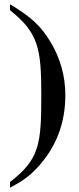

<svg xmlns="http://www.w3.org/2000/svg" viewBox="-20 -714 373 902"><path d="M27 -666C160 -560 174 -488 174 -268C174 -37 166 34 27 141V168C89 135 117 114 156 73C241 -19 287 -131 287 -267C287 -356 263 -441 218 -516C172 -592 127 -634 27 -694Z"/></svg>

Font: XITS Math
Style: Bold
Weight: 700
Designer: MicroPress Inc., with final additions and corrections provided by Coen Hoffman, Elsevier (retired)
Version: Version 1.105